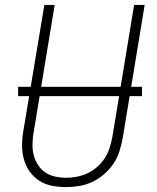

<svg xmlns="http://www.w3.org/2000/svg" viewBox="-20 -755 640 783"><path d="M250 8Q220 8 191.5 2.5Q163 -3 140 -18Q117 -33 101 -55.5Q85 -78 77.5 -105Q70 -132 70 -161.5Q70 -191 75 -220L161 -735H203L117 -214Q113 -191 112.5 -167.5Q112 -144 117.5 -122.5Q123 -101 135 -82.5Q147 -64 164.5 -52Q182 -40 204.5 -35Q227 -30 250 -30Q272 -30 294.5 -34.5Q317 -39 338 -49Q359 -59 377 -75Q395 -91 407.5 -110.5Q420 -130 427 -152Q434 -174 438 -195L527 -735H570L480 -189Q475 -163 466.5 -136.5Q458 -110 442 -86.5Q426 -63 404 -44Q382 -25 356 -13Q330 -1 303 3.5Q276 8 250 8ZM54 -363V-401H559V-363Z"/></svg>

Font: Iosevka SS04 XLt Ex Obl
Style: Regular
Weight: 200
Width: 7
Italic angle: -9°
Monospace: yes
Designer: Belleve Invis
Foundry: Belleve Invis
Version: Version 19.0.0; ttfautohint (v1.8.4)